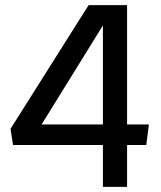

<svg xmlns="http://www.w3.org/2000/svg" viewBox="-20 -728 628 748"><path d="M380.9 0V-163.1H30.8L21 -226.1L325.2 -708H475.1V-243.2H560.1L549.8 -163.1H475.1V0ZM380.9 -243.2V-628.9L142.1 -243.2Z"/></svg>

Font: Sarala
Style: Regular
Weight: 400
Designer: Andres Torresi
Foundry: Huerta Tipografica
Version: Version 1.004;PS 001.003;hotconv 1.0.70;makeotf.lib2.5.58329